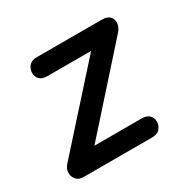

<svg xmlns="http://www.w3.org/2000/svg" viewBox="-103 -522 632 628"><g transform="rotate(-30 213.5 -208.0)"><path d="M43 0Q26 0 16.5 -11Q7 -22 7.5 -37Q8 -52 19 -64L291 -367L297 -345H107Q87 -345 77.5 -354.5Q68 -364 68 -378Q68 -393 77.5 -404.5Q87 -416 107 -416H353Q373 -416 382.5 -406Q392 -396 390.5 -380.5Q389 -365 375 -350L104 -47L98 -71H302Q323 -71 332.5 -61.5Q342 -52 342 -37Q342 -23 332.5 -11.5Q323 0 302 0Z"/></g></svg>

Font: Edu VIC WA NT Beginner Medium
Style: Regular
Weight: 500
Designer: Tina and Corey Anderson
Foundry: Google for Education
Version: Version 1.003